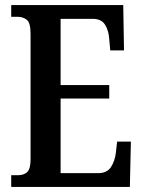

<svg xmlns="http://www.w3.org/2000/svg" viewBox="-20 -734 561 754"><path d="M24 0V-46H51Q74 -46 87 -58.5Q100 -71 100 -108V-601Q100 -645 85 -656.5Q70 -668 49 -668H24V-714H464L467 -536H413L409 -580Q407 -614 392.5 -637Q378 -660 344 -660H218V-400H409V-347H218V-54H365Q400 -54 415.5 -77.5Q431 -101 435 -134L440 -178H494L490 0Z"/></svg>

Font: Noto Serif Bengali ExtraCondensed SemiBold
Style: Regular
Weight: 600
Width: 2
Designer: Juan Bruce, Universal Thirst, Indian Type Foundry and the Monotype Design Team.
Foundry: Monotype Imaging Inc.
Version: Version 2.003; ttfautohint (v1.8.4.7-5d5b)